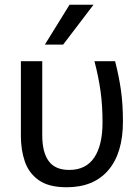

<svg xmlns="http://www.w3.org/2000/svg" viewBox="-20 -778 576 809"><path d="M261 11Q185 11 143 -19Q101 -49 84.5 -98Q68 -147 68 -204V-520H158V-208Q158 -137 185 -99.5Q212 -62 272 -62Q342 -62 377 -114Q412 -166 412 -262Q412 -335 403.5 -395Q395 -455 378 -520H465Q481 -458 489.5 -399Q498 -340 498 -266Q498 -133 436.5 -61Q375 11 261 11ZM169 -590 273 -758H374L246 -590Z"/></svg>

Font: Murecho
Style: Regular
Weight: 400
Designer: Neil Summerour
Foundry: Positype
Version: Version 1.010; ttfautohint (v1.8.3)